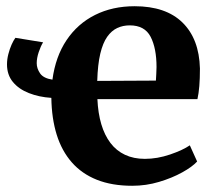

<svg xmlns="http://www.w3.org/2000/svg" viewBox="-20 -586 692 617"><path d="M405 11Q340 11 291.5 -8.2Q243 -27.5 210.8 -64.2Q178.5 -101 162.2 -153.2Q146 -205.5 145 -271.5Q105.5 -274 73 -286.8Q40.5 -299.5 21.5 -322.5Q2.5 -345.5 2.5 -379Q2.5 -395.5 6.8 -412Q11 -428.5 17.2 -442.5Q23.5 -456.5 29.5 -464.5L118.5 -450Q111 -438 104.5 -418.8Q98 -399.5 98 -383Q98 -366 108.8 -350.2Q119.5 -334.5 148.5 -330Q158.5 -404.5 194 -457.2Q229.5 -510 285.5 -538Q341.5 -566 412.5 -566Q513 -566 566.5 -513.5Q620 -461 622.5 -366Q622.5 -333 620.5 -309.2Q618.5 -285.5 614.5 -267.5H293Q295 -222.5 305.5 -187Q316 -151.5 335 -126.5Q354 -101.5 381.8 -88.5Q409.5 -75.5 445.5 -75.5Q485.5 -75.5 526.5 -89.5Q567.5 -103.5 590 -119L613.5 -67Q598 -50 565.5 -32Q533 -14 491.2 -1.5Q449.5 11 405 11ZM292.5 -326 481 -327Q481.5 -337 482.2 -348.5Q483 -360 483 -370.5Q483 -431 464 -467.8Q445 -504.5 397 -504.5Q375 -504.5 356.8 -496Q338.5 -487.5 324.5 -467.8Q310.5 -448 302.2 -413.2Q294 -378.5 292.5 -326Z"/></svg>

Font: Merriweather 28pt
Style: Bold
Weight: 700
Version: Version 2.100